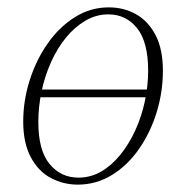

<svg xmlns="http://www.w3.org/2000/svg" viewBox="-20 -489 498 521"><path d="M70 -225V-246H396V-225ZM191 12Q152 12 118 -6Q84 -24 63.5 -62.5Q43 -101 43 -159Q43 -216 60.5 -271Q78 -326 109 -370.5Q140 -415 182.5 -442Q225 -469 275 -469Q316 -469 349 -450.5Q382 -432 402 -394Q422 -356 422 -297Q422 -239 405 -184Q388 -129 357 -84.5Q326 -40 283.5 -14Q241 12 191 12ZM193 -7Q226 -7 254.5 -23.5Q283 -40 306.5 -69Q330 -98 347 -135Q364 -172 373 -214Q382 -256 382 -297Q382 -375 352 -412.5Q322 -450 274 -450Q241 -450 212 -433Q183 -416 159.5 -387.5Q136 -359 119 -321.5Q102 -284 93 -242Q84 -200 84 -158Q84 -81 114.5 -44Q145 -7 193 -7Z"/></svg>

Font: Source Serif 4 48pt Light
Style: Italic
Weight: 300
Italic angle: -12°
Designer: Frank Grießhammer
Foundry: Adobe Systems Incorporated
Version: Version 4.004;hotconv 1.0.116;makeotfexe 2.5.65601